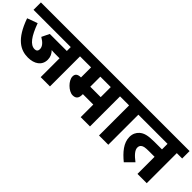

<svg xmlns="http://www.w3.org/2000/svg" viewBox="107 -1429 2253 2253"><g transform="rotate(45 1233.5 -302.5)"><path d="M772 -499H862V-622H0V-499H618V-434H335L289 -339C349 -304 380 -268 380 -225C380 -196 363 -181 336 -181C262 -181 204 -262 145 -423L17 -376C108 -117 228 -56 349 -56C456 -56 533 -108 533 -204C533 -248 516 -284 485 -316C501 -314 523 -313 550 -313H618V0H772Z M1436 -499H1526V-622H847V-499H955V-331L954 -332C891 -332 876 -303 876 -269C876 -203 966 -114 1033 -114C1082 -114 1109 -138 1109 -199V-209H1282V0H1436ZM1282 -499V-332H1109V-499Z M1740 -499H1831V-622H1511V-499H1586V0H1740Z M2378 -499H2467V-622H1816V-499H2224V-407H2102C1988 -407 1940 -392 1900 -357C1870 -330 1850 -292 1850 -240C1850 -141 1923 -58 2014 17L2111 -80C2042 -132 2004 -177 2004 -217C2004 -237 2010 -252 2024 -263C2043 -279 2069 -284 2133 -284H2224V0H2378Z"/></g></svg>

Font: Noto Sans Devanagari UI ExtraBold
Style: Regular
Weight: 800
Designer: Jelle Bosma - Monotype Design Team
Foundry: Monotype Imaging Inc.
Version: Version 2.003